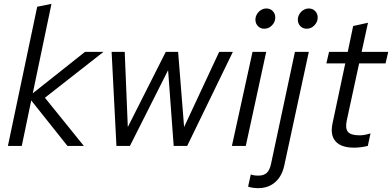

<svg xmlns="http://www.w3.org/2000/svg" viewBox="-20 -757 2034 996"><path d="M21 0 173 -722 247 -737 150 -273 421 -488H517L213 -250L415 0H330L142 -236L93 0Z M584 0 559 -488H627L643 -98L840 -488H904L935 -98L1117 -488H1188L951 0H881L852 -393L654 0Z M1351 -608Q1331 -608 1318 -621.5Q1305 -635 1305 -655Q1305 -670 1313 -683.5Q1321 -697 1334 -705Q1347 -713 1362 -713Q1382 -713 1395 -699.5Q1408 -686 1408 -666Q1408 -643 1391 -625.5Q1374 -608 1351 -608ZM1183 0 1290 -488H1361L1255 0Z M1571 -608Q1551 -608 1538 -621.5Q1525 -635 1525 -655Q1525 -670 1533 -683.5Q1541 -697 1554 -705Q1567 -713 1582 -713Q1602 -713 1615 -699.5Q1628 -686 1628 -666Q1628 -643 1611 -625.5Q1594 -608 1571 -608ZM1319 219Q1306 219 1291.5 217Q1277 215 1267 211L1281 148Q1289 151 1298.5 152.5Q1308 154 1321 154Q1348 154 1363.5 140Q1379 126 1386 93L1510 -488H1582L1455 100Q1443 157 1407.5 188Q1372 219 1319 219Z M1817 9Q1750 9 1721 -23.5Q1692 -56 1705 -117L1771 -428H1673L1687 -488H1784L1812 -622L1889 -639L1856 -488H1994L1980 -428H1843L1779 -133Q1770 -91 1785 -73Q1800 -55 1846 -55Q1858 -55 1869.5 -57Q1881 -59 1902 -65L1888 0Q1871 4 1853 6.5Q1835 9 1817 9Z"/></svg>

Font: Red Hat Text VF
Style: Italic
Weight: 400
Italic angle: -12°
Designer: Pentagram, MCKL
Foundry: Pentagram, MCKL
Version: Version 1.023